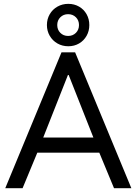

<svg xmlns="http://www.w3.org/2000/svg" viewBox="-20 -997 724 1017"><path d="M305.7 -719.7H377.9L675.8 0H584L505.9 -188.5H177.7L99.6 0H7.8ZM228.5 -864.3Q228.5 -896 243.4 -921.6Q258.3 -947.3 284.2 -961.9Q310.1 -976.6 341.8 -976.6Q373.5 -976.6 398.9 -961.9Q424.3 -947.3 438.7 -921.6Q453.1 -896 453.1 -864.3Q453.1 -833 438.7 -807.4Q424.3 -781.7 398.9 -766.8Q373.5 -752 341.8 -752Q310.1 -752 284.2 -766.8Q258.3 -781.7 243.4 -807.4Q228.5 -833 228.5 -864.3ZM398.4 -864.3Q398.4 -889.2 382.1 -905.5Q365.7 -921.9 340.8 -921.9Q315.9 -921.9 299.6 -905.5Q283.2 -889.2 283.2 -864.3Q283.2 -839.4 299.6 -823Q315.9 -806.6 340.8 -806.6Q365.7 -806.6 382.1 -823Q398.4 -839.4 398.4 -864.3ZM474.6 -268.6 343.8 -599.6H339.8L209 -268.6Z"/></svg>

Font: Reddit Sans Vanilla
Style: Regular
Weight: 400
Designer: Stephen Hutchings
Foundry: Reddit
Version: Version 1.013